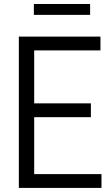

<svg xmlns="http://www.w3.org/2000/svg" viewBox="-20 -919 536 939"><path d="M72.2 0V-740H471.3V-672.5H147.2V-67.5H476.3V0ZM130.3 -346V-413.5H424.5V-346ZM145.6 -846.3V-899.5H420.7V-846.3Z"/></svg>

Font: Encode Sans SC Condensed Thin
Style: Regular
Weight: 100
Width: 3
Designer: Multiple Designers
Foundry: Impallari Type
Version: Version 3.002